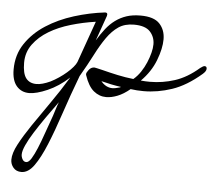

<svg xmlns="http://www.w3.org/2000/svg" viewBox="-80 -427 963 857"><g transform="rotate(5 401.0 2.0)"><path d="M227 -66Q181 -24 131.5 -2.5Q82 19 50 19Q15 19 -6.5 -6Q-28 -31 -28 -80Q-28 -146 6 -196.5Q40 -247 95 -282.5Q150 -318 219 -339.5Q288 -361 357 -369Q367 -369 367 -361Q367 -357 366 -354L326 -241Q344 -271 362.5 -294.5Q381 -318 403.5 -334.5Q426 -351 453 -360Q480 -369 516 -369Q576 -369 601.5 -341.5Q627 -314 627 -272Q627 -231 606.5 -177.5Q586 -124 542 -80Q553 -79 562.5 -78.5Q572 -78 583 -78Q639 -78 693.5 -95.5Q748 -113 801 -159Q814 -169 820 -169Q830 -169 830 -158Q830 -147 815 -134Q749 -77 685 -55.5Q621 -34 558 -34Q543 -34 528.5 -35Q514 -36 500 -38Q471 -14 444 -3.5Q417 7 394 7Q363 7 338 -13.5Q313 -34 297 -82Q296 -84 296 -88Q296 -94 306 -107Q316 -120 331 -120Q333 -120 343.5 -117.5Q354 -115 367 -112Q402 -103 437 -95.5Q472 -88 508 -84Q526 -99 540 -120Q554 -141 563.5 -163.5Q573 -186 578.5 -207.5Q584 -229 584 -246Q584 -279 562.5 -302.5Q541 -326 490 -326Q449 -326 421 -307Q393 -288 369.5 -254.5Q346 -221 322.5 -175Q299 -129 268 -76Q234 14 207 95Q180 176 154.5 238Q129 300 103 336.5Q77 373 46 373Q23 373 10 357.5Q-3 342 -3 322Q-3 293 18.5 252.5Q40 212 73.5 162.5Q107 113 147.5 55.5Q188 -2 227 -66ZM141 -41Q159 -50 177.5 -62.5Q196 -75 211.5 -88.5Q227 -102 238 -115Q249 -128 253 -138L319 -324Q263 -316 208.5 -300Q154 -284 111.5 -258.5Q69 -233 42.5 -197Q16 -161 16 -114Q16 -66 32 -45Q48 -24 79 -24Q104 -24 141 -41ZM165 111Q170 96 175 79.5Q180 63 186 48Q158 86 132 123.5Q106 161 85.5 193.5Q65 226 53 252.5Q41 279 41 295Q41 306 47 316.5Q53 327 64 327Q75 327 86.5 308.5Q98 290 110.5 260Q123 230 136.5 191Q150 152 165 111ZM446 -40Q453 -41 456 -44Q413 -50 367 -62Q389 -35 419 -35Q429 -35 446 -40Z"/></g></svg>

Font: Discipuli Britannica
Style: Regular
Weight: 400
Designer: Peter Wiegel
Foundry: Peter Wiegel
Version: Version 0.001 2009